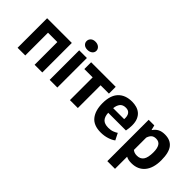

<svg xmlns="http://www.w3.org/2000/svg" viewBox="-20 -1405 2298 2298"><g transform="rotate(45 1129.5 -255.5)"><path d="M345 -385H187V0H57V-500H475V0H345Z M584 0ZM600 -500H730V0H600ZM584 -641Q584 -670 605.5 -690.5Q627 -711 665 -711Q703 -711 726.5 -690.5Q750 -670 750 -641Q750 -612 726.5 -592.5Q703 -573 665 -573Q627 -573 605.5 -592.5Q584 -612 584 -641Z M1218 -385H1077V0H943V-385H802V-500H1218Z M1244 0ZM1668 -43Q1638 -19 1586.5 -2.5Q1535 14 1477 14Q1356 14 1300 -56.5Q1244 -127 1244 -250Q1244 -382 1307 -448Q1370 -514 1484 -514Q1522 -514 1558 -504Q1594 -494 1622 -471Q1650 -448 1667 -409Q1684 -370 1684 -312Q1684 -291 1681.5 -267Q1679 -243 1674 -217H1374Q1377 -154 1406.5 -122Q1436 -90 1502 -90Q1543 -90 1575.5 -102.5Q1608 -115 1625 -128ZM1482 -410Q1431 -410 1406.5 -379.5Q1382 -349 1377 -298H1563Q1567 -352 1546.5 -381Q1526 -410 1482 -410Z M1776 0ZM1776 -500H1871L1886 -440H1890Q1916 -478 1951.5 -496Q1987 -514 2038 -514Q2132 -514 2179 -454.5Q2226 -395 2226 -263Q2226 -199 2211 -147.5Q2196 -96 2166.5 -60Q2137 -24 2094.5 -5Q2052 14 1997 14Q1966 14 1946 9.5Q1926 5 1906 -5V200H1776ZM1999 -404Q1961 -404 1939.5 -385Q1918 -366 1906 -328V-120Q1920 -109 1936.5 -102.5Q1953 -96 1980 -96Q2036 -96 2064 -135.5Q2092 -175 2092 -266Q2092 -332 2070 -368Q2048 -404 1999 -404Z"/></g></svg>

Font: PT Sans
Style: Bold
Weight: 700
Version: Version 2.003W OFL; ttfautohint (v1.6)